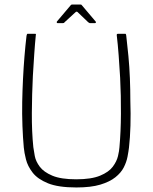

<svg xmlns="http://www.w3.org/2000/svg" viewBox="-20 -822 674 847"><path d="M317 5Q237 5 191.5 -13.5Q146 -32 124 -60.5Q102 -89 94.5 -119Q87 -149 85 -171Q81 -214 79 -266.5Q77 -319 78 -373Q79 -423 81.5 -474Q84 -525 88 -573.5Q92 -622 97 -664Q97 -666 98.5 -669.5Q100 -673 101 -673Q110 -673 117.5 -673Q125 -673 134 -673Q137 -673 138 -672Q139 -671 138 -667Q134 -627 131 -582Q128 -537 125 -487Q121 -406 120.5 -323.5Q120 -241 127 -173Q129 -157 133.5 -133.5Q138 -110 155.5 -86.5Q173 -63 211 -47Q249 -31 316 -31Q383 -31 421.5 -47Q460 -63 477.5 -86.5Q495 -110 500.5 -133.5Q506 -157 507 -173Q513 -240 513.5 -319.5Q514 -399 510 -479Q507 -530 503.5 -577.5Q500 -625 495 -667Q495 -671 496.5 -672Q498 -673 500 -673Q509 -673 516.5 -673Q524 -673 533 -673Q535 -673 536 -669.5Q537 -666 537 -664Q542 -622 546.5 -574.5Q551 -527 553 -477Q555 -427 555 -377Q557 -321 555.5 -268Q554 -215 549 -171Q547 -154 542.5 -130.5Q538 -107 526 -83.5Q514 -60 489 -40Q464 -20 422.5 -7.5Q381 5 317 5ZM234 -720Q231 -720 230.5 -722.5Q230 -725 231 -727L292 -799Q294 -802 298 -802H335Q340 -802 341 -799L402 -727Q404 -725 403 -722.5Q402 -720 399 -720H376Q375 -720 373 -721.5Q371 -723 369 -724L322 -769Q318 -772 314 -769L265 -724Q264 -722 262.5 -721Q261 -720 258 -720Z"/></svg>

Font: Glory Thin ExtraLight
Style: Regular
Weight: 250
Version: Version 1.011